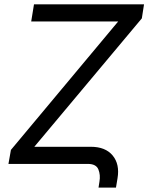

<svg xmlns="http://www.w3.org/2000/svg" viewBox="-20 -747 676 875"><path d="M380.7 0H18.5L29.8 -63.9L518.5 -649.1H122.2L134.9 -727.3H636.4L626.4 -663.4L136.4 -78.1H393.5Q460.6 -78.1 493.4 -38.4Q526.3 1.4 515.6 65.3L508.5 108H429L433.2 81Q438.6 50.1 428.3 25Q418 0 380.7 0Z"/></svg>

Font: Inter UI
Style: Italic
Weight: 400
Italic angle: -9.39999°
Designer: Rasmus Andersson
Foundry: rsms
Version: 3.2;8d6f07862